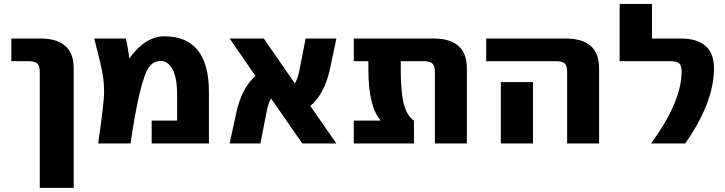

<svg xmlns="http://www.w3.org/2000/svg" viewBox="-20 -710 3589 950"><path d="M36.1 -407.2V-519.5H178.7Q344.7 -519.5 344.7 -372.1V219.7H176.8V-353.5Q176.8 -383.8 164.6 -395.5Q152.3 -407.2 122.1 -407.2Z M446.3 -519.5H602.5Q606.4 -508.8 612.3 -472.2Q618.2 -435.5 619.1 -422.9H621.1Q700.2 -530.3 793 -530.3Q1013.7 -530.3 1013.7 -254.9V0H730.5V-113.3H856.4V-238.3Q856.4 -325.2 834 -366.7Q811.5 -408.2 776.4 -408.2Q741.2 -408.2 719.7 -380.9Q672.9 -323.2 626 0H465.8Q495.1 -205.1 495.1 -251.5Q495.1 -297.9 488.3 -340.8Q481.4 -383.8 446.3 -519.5Z M1116.2 0 1149.4 -153.3Q1176.8 -276.4 1244.1 -334L1116.2 -519.5H1285.2L1438.5 -297.9Q1453.1 -316.4 1463.9 -374L1492.2 -519.5H1644.5L1612.3 -367.2Q1585 -244.1 1515.6 -185.5L1644.5 0H1475.6L1321.3 -222.7Q1307.6 -203.1 1296.9 -146.5L1268.6 0Z M1730.5 0V-113.3H1862.3V-115.2Q1802.7 -184.6 1802.7 -366.2V-407.2H1730.5V-519.5H2124Q2290 -519.5 2290 -372.1V0H2131.8V-353.5Q2131.8 -383.8 2119.6 -395.5Q2107.4 -407.2 2077.1 -407.2H1962.9V-366.2Q1962.9 -250 1979 -192.4Q1995.1 -134.8 2028.3 -113.3V0Z M2385.7 -407.2V-519.5H2778.3Q2944.3 -519.5 2944.3 -372.1V0H2786.1V-353.5Q2786.1 -383.8 2774.4 -395.5Q2762.7 -407.2 2732.4 -407.2ZM2458 0V-303.7H2617.2V0Z M3045.9 -407.2V-690.4H3206.1V-519.5H3346.7Q3512.7 -519.5 3512.7 -372.1Q3512.7 -203.1 3370.1 0H3201.2Q3352.5 -207 3352.5 -356.4Q3352.5 -384.8 3340.8 -396Q3329.1 -407.2 3298.8 -407.2Z"/></svg>

Font: GenEi M Gothic v2 Heavy
Style: Regular
Weight: 800
Version: Version 2.0